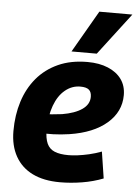

<svg xmlns="http://www.w3.org/2000/svg" viewBox="-56 -833 632 886"><g transform="rotate(5 260.5 -390.0)"><path d="M146 -299Q166 -297 190.5 -299Q215 -301 238 -304Q297 -314 330 -337Q363 -360 363 -395Q363 -417 351 -427.5Q339 -438 311 -438Q272 -438 240.5 -412Q209 -386 191.5 -338.5Q174 -291 173 -226Q173 -186 184 -162Q195 -138 219.5 -128Q244 -118 283 -118Q302 -118 326 -121Q350 -124 378.5 -130.5Q407 -137 436 -148L455 -25Q409 -7 357 1.5Q305 10 255 10Q180 10 128 -15.5Q76 -41 48.5 -90Q21 -139 21 -207Q21 -281 41 -344Q61 -407 100.5 -454Q140 -501 198.5 -527.5Q257 -554 334 -554Q389 -554 429.5 -537Q470 -520 492 -489.5Q514 -459 514 -416Q514 -339 452 -285.5Q390 -232 280 -215Q240 -209 204.5 -208Q169 -207 137 -209ZM256 -596 368 -790H521L373 -596Z"/></g></svg>

Font: Georama ExtraCondensed Thin
Style: Bold Italic
Weight: 700
Italic angle: -9°
Version: Version 1.001